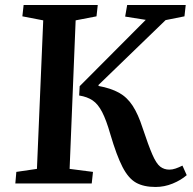

<svg xmlns="http://www.w3.org/2000/svg" viewBox="-20 -730 767 764"><path d="M599 14Q552 14 521.5 -3Q491 -20 467.5 -65.5Q444 -111 419 -196Q403 -252 386.5 -284Q370 -316 348.5 -330.5Q327 -345 295 -350L297 -387L560 -651L478 -664L486 -710H719L714 -665L639 -650L372 -392V-388Q421 -379 453.5 -361Q486 -343 508 -309Q530 -275 547 -222Q571 -150 586.5 -114.5Q602 -79 617.5 -67Q633 -55 654 -55Q666 -55 679 -59.5Q692 -64 706 -71L723 -33Q700 -13 667 0.5Q634 14 599 14ZM41 0 45 -46 127 -58 152 -649 69 -665 74 -710H369L364 -665L281 -649L257 -58L350 -46L345 0Z"/></svg>

Font: Literata 36pt SemiBold
Style: Italic
Weight: 600
Italic angle: -2°
Designer: Latin by Veronika Burian and Jose Scaglione. Greek by Irene Vlachou. Cyrillic by Vera Evstafieva
Foundry: TypeTogether
Version: Version 3.002